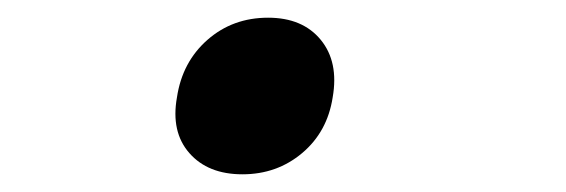

<svg xmlns="http://www.w3.org/2000/svg" viewBox="-20 -187 640 217"><path d="M254 10Q215 10 194 -14Q173 -38 180 -77Q186 -117 214.5 -142Q243 -167 283 -167Q322 -167 342.5 -142Q363 -117 356 -77Q350 -38 321.5 -14Q293 10 254 10Z"/></svg>

Font: JetBrains Mono NL SemiBold
Style: Italic
Weight: 600
Italic angle: -9°
Monospace: yes
Designer: Philipp Nurullin, Konstantin Bulenkov
Foundry: JetBrains
Version: Version 2.305; ttfautohint (v1.8.4.7-5d5b)